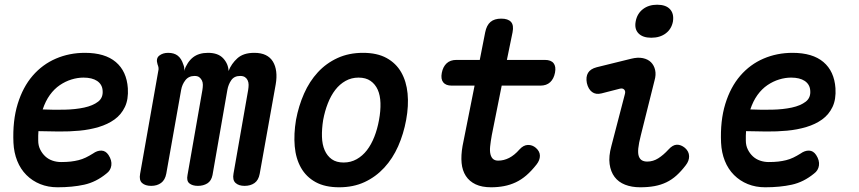

<svg xmlns="http://www.w3.org/2000/svg" viewBox="-20 -784 3640 814"><path d="M440 -127Q455 -104 452 -82.5Q449 -61 431 -48Q387 -12 337 -1Q287 10 224 10Q184 10 150.5 -3.5Q117 -17 92 -42Q67 -67 53 -102Q39 -137 37 -179Q33 -272 55 -343.5Q77 -415 118.5 -463Q160 -511 217 -535.5Q274 -560 340 -560Q425 -560 471 -521Q517 -482 522 -410Q525 -363 509.5 -330.5Q494 -298 465.5 -277.5Q437 -257 398.5 -245.5Q360 -234 317 -230Q274 -226 229 -226.5Q184 -227 143 -228Q142 -219 142 -209V-188Q142 -167 150.5 -150Q159 -133 172 -121Q185 -109 202.5 -103Q220 -97 239 -97Q262 -97 279.5 -99Q297 -101 313 -105Q329 -109 343.5 -116Q358 -123 374 -133Q392 -146 410 -145.5Q428 -145 440 -127ZM161 -320Q207 -318 253.5 -319Q300 -320 337 -328Q374 -336 396 -353Q418 -370 415 -401Q414 -414 408 -424Q402 -434 391.5 -441Q381 -448 366.5 -451.5Q352 -455 334 -455Q309 -455 283 -447Q257 -439 233.5 -423Q210 -407 191.5 -381.5Q173 -356 161 -320Z M621 4Q596 4 582.5 -8Q569 -20 574 -47L651 -483Q653 -490 652 -497Q651 -504 648 -511Q640 -536 655 -548Q670 -560 693 -560Q718 -560 733.5 -548Q749 -536 757 -511Q760 -504 761 -497Q762 -490 760 -483Q774 -522 798.5 -541Q823 -560 862 -560Q905 -560 926.5 -536.5Q948 -513 949 -483Q961 -514 986.5 -537Q1012 -560 1058 -560Q1087 -560 1106.5 -550.5Q1126 -541 1137 -523Q1148 -505 1151 -480.5Q1154 -456 1149 -427L1081 -47Q1076 -20 1059 -8Q1042 4 1017 4Q992 4 978.5 -8.5Q965 -21 970 -48L1032 -402Q1034 -414 1034 -424.5Q1034 -435 1030 -443.5Q1026 -452 1018.5 -457Q1011 -462 998 -462Q973 -462 960.5 -444Q948 -426 944 -403L881 -42Q876 -17 859 -6.5Q842 4 819 4Q796 4 783 -6.5Q770 -17 775 -42L838 -402Q840 -414 840 -424.5Q840 -435 836 -443Q832 -451 825 -456.5Q818 -462 805 -462Q780 -462 766 -444Q752 -426 748 -403L685 -48Q680 -21 663 -8.5Q646 4 621 4Z M1418 10Q1358 10 1318 -12Q1278 -34 1256 -73Q1234 -112 1229.5 -164Q1225 -216 1235 -276Q1246 -335 1269 -387Q1292 -439 1327.5 -477.5Q1363 -516 1411 -538Q1459 -560 1519 -560Q1579 -560 1619 -538Q1659 -516 1681 -477.5Q1703 -439 1708 -387.5Q1713 -336 1702 -276Q1691 -216 1668 -164Q1645 -112 1609 -73Q1573 -34 1525.5 -12Q1478 10 1418 10ZM1437 -95Q1467 -95 1492 -109Q1517 -123 1535.5 -147Q1554 -171 1567 -204Q1580 -237 1587 -276Q1594 -314 1593 -347Q1592 -380 1581.5 -403.5Q1571 -427 1551 -441Q1531 -455 1500 -455Q1470 -455 1445 -441Q1420 -427 1401.5 -403Q1383 -379 1370 -346Q1357 -313 1350 -275Q1344 -237 1345 -204Q1346 -171 1356.5 -147Q1367 -123 1386.5 -109Q1406 -95 1437 -95Z M2290 -530Q2316 -530 2327 -516Q2338 -502 2333 -476Q2328 -450 2312.5 -435.5Q2297 -421 2271 -421H2107L2065 -211Q2060 -183 2058 -163Q2056 -143 2059.5 -129.5Q2063 -116 2071 -109.5Q2079 -103 2092 -103Q2116 -103 2138.5 -114.5Q2161 -126 2182 -150Q2199 -169 2218 -169.5Q2237 -170 2252 -157Q2269 -142 2269 -123.5Q2269 -105 2255 -87Q2233 -59 2211.5 -40.5Q2190 -22 2166.5 -11Q2143 0 2117 5Q2091 10 2062 10Q2023 10 1996.5 -2.5Q1970 -15 1955 -38Q1940 -61 1937 -93Q1934 -125 1941 -165L1992 -421H1895Q1870 -421 1859 -435Q1848 -449 1853 -475Q1858 -501 1873.5 -515.5Q1889 -530 1915 -530H2014L2037 -647Q2043 -677 2059.5 -691Q2076 -705 2105 -705Q2134 -705 2146.5 -691Q2159 -677 2153 -647L2129 -530Z M2530 -388Q2506 -382 2490 -394Q2474 -406 2468 -432Q2463 -458 2473 -475Q2483 -492 2510 -499L2656 -535Q2684 -542 2705.5 -537.5Q2727 -533 2740 -520Q2753 -507 2757.5 -487Q2762 -467 2755 -443L2697 -211Q2688 -176 2686 -154.5Q2684 -133 2688.5 -121Q2693 -109 2702 -104Q2711 -99 2724 -99Q2749 -99 2771 -113Q2793 -127 2814 -150Q2832 -170 2849.5 -170.5Q2867 -171 2884 -157Q2901 -142 2901.5 -122Q2902 -102 2887 -83Q2868 -58 2848 -40Q2828 -22 2805 -11Q2782 0 2755 5Q2728 10 2694 10Q2658 10 2630 -1Q2602 -12 2585.5 -34Q2569 -56 2564.5 -88.5Q2560 -121 2572 -165L2629 -384Q2633 -397 2626.5 -404Q2620 -411 2608 -408ZM2741 -624Q2705 -624 2687 -642.5Q2669 -661 2675 -693Q2681 -726 2705.5 -745Q2730 -764 2766 -764Q2803 -764 2820.5 -745Q2838 -726 2833 -693Q2827 -661 2802.5 -642.5Q2778 -624 2741 -624Z M3440 -127Q3455 -104 3452 -82.5Q3449 -61 3431 -48Q3387 -12 3337 -1Q3287 10 3224 10Q3184 10 3150.5 -3.5Q3117 -17 3092 -42Q3067 -67 3053 -102Q3039 -137 3037 -179Q3033 -272 3055 -343.5Q3077 -415 3118.5 -463Q3160 -511 3217 -535.5Q3274 -560 3340 -560Q3425 -560 3471 -521Q3517 -482 3522 -410Q3525 -363 3509.5 -330.5Q3494 -298 3465.5 -277.5Q3437 -257 3398.5 -245.5Q3360 -234 3317 -230Q3274 -226 3229 -226.5Q3184 -227 3143 -228Q3142 -219 3142 -209V-188Q3142 -167 3150.5 -150Q3159 -133 3172 -121Q3185 -109 3202.5 -103Q3220 -97 3239 -97Q3262 -97 3279.5 -99Q3297 -101 3313 -105Q3329 -109 3343.5 -116Q3358 -123 3374 -133Q3392 -146 3410 -145.5Q3428 -145 3440 -127ZM3161 -320Q3207 -318 3253.5 -319Q3300 -320 3337 -328Q3374 -336 3396 -353Q3418 -370 3415 -401Q3414 -414 3408 -424Q3402 -434 3391.5 -441Q3381 -448 3366.5 -451.5Q3352 -455 3334 -455Q3309 -455 3283 -447Q3257 -439 3233.5 -423Q3210 -407 3191.5 -381.5Q3173 -356 3161 -320Z"/></svg>

Font: Maple Mono SemiBold
Style: Italic
Weight: 600
Italic angle: -10°
Monospace: yes
Designer: subframe7536
Version: Version 7.000